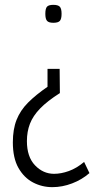

<svg xmlns="http://www.w3.org/2000/svg" viewBox="-20 -554 389 792"><path d="M234 -497Q234 -476 227 -468Q220 -460 200 -460Q181 -460 174 -468Q167 -476 167 -497Q167 -519 174 -526.5Q181 -534 200 -534Q219 -534 226.5 -526.5Q234 -519 234 -497ZM226 -270 227 -170Q175 -137 145.5 -106.5Q116 -76 103.5 -43.5Q91 -11 91 28Q91 93 124.5 128Q158 163 203 163Q232 163 264 151.5Q296 140 327 114L349 160Q318 187 277.5 202.5Q237 218 196 218Q153 218 116 198.5Q79 179 56 138.5Q33 98 33 33Q33 -21 48.5 -60Q64 -99 96 -131Q128 -163 176 -196V-270Z"/></svg>

Font: Georama SemiCondensed Light
Style: Regular
Weight: 300
Width: 4
Designer: Jean-Baptiste Levee
Foundry: Production Type
Version: Version 1.000